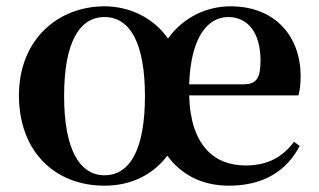

<svg xmlns="http://www.w3.org/2000/svg" viewBox="-20 -572 1010 608"><path d="M311 -17C231 -17 183 -101 183 -268C183 -437 231 -518 311 -518C392 -518 439 -435 439 -268C439 -100 392 -17 311 -17ZM311 16C393 16 463 -17 510 -79C555 -17 622 16 705 16C812 16 887 -29 929 -110L911 -123C876 -76 829 -48 758 -48C657 -48 583 -113 579 -270H925C930 -288 932 -306 932 -331C932 -455 853 -552 710 -552C633 -552 559 -516 512 -450C466 -516 390 -552 311 -552C164 -552 40 -447 40 -270C40 -93 153 16 311 16ZM579 -305C584 -452 636 -518 703 -518C765 -518 805 -468 805 -380C805 -326 793 -305 751 -305Z"/></svg>

Font: Noto Serif CJK HK
Style: Bold
Weight: 700
Designer: Ryoko NISHIZUKA 西塚涼子 (kana & ideographs); Frank Grießhammer (Latin, Greek & Cyrillic); Wenlong ZHANG 张文龙 (bopomofo); San
Foundry: Adobe
Version: Version 2.001;hotconv 1.1.0;makeotfexe 2.6.0